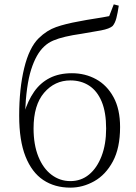

<svg xmlns="http://www.w3.org/2000/svg" viewBox="-20 -847 623 881"><path d="M303 14Q231 14 178.5 -21Q126 -56 97 -129Q68 -202 68 -316Q68 -440 91 -534.5Q114 -629 158 -672Q195 -708 238 -723Q281 -738 343 -749Q378 -756 414.5 -761.5Q451 -767 481 -773L502 -827L525 -821Q520 -787 514 -764Q508 -741 497 -728Q483 -715 443.5 -707.5Q404 -700 354 -692Q312 -686 280 -678.5Q248 -671 224.5 -661Q201 -651 183 -634Q146 -600 123 -528Q100 -456 95 -327L91 -329Q108 -385 136.5 -426Q165 -467 208 -489Q251 -511 310 -511Q371 -511 421 -483.5Q471 -456 501 -401Q531 -346 531 -264Q531 -168 498 -106.5Q465 -45 412.5 -15.5Q360 14 303 14ZM303 -16Q352 -16 388.5 -46Q425 -76 446 -130.5Q467 -185 467 -257Q467 -332 446.5 -381Q426 -430 389 -454Q352 -478 303 -478Q231 -478 182.5 -421.5Q134 -365 134 -258Q134 -183 156 -128.5Q178 -74 216.5 -45Q255 -16 303 -16Z"/></svg>

Font: Noto Serif JP
Style: Regular
Weight: 200
Designer: Ryoko NISHIZUKA 西塚涼子 (kana & ideographs); Frank Grießhammer (Latin, Greek & Cyrillic); Wenlong ZHANG 张文龙 (bopomofo); San
Foundry: Adobe
Version: Version 2.001;hotconv 1.1.0;makeotfexe 2.6.0